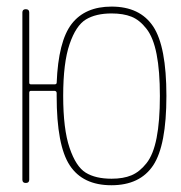

<svg xmlns="http://www.w3.org/2000/svg" viewBox="-20 -547 540 574"><path d="M313.5 -506.8Q266.6 -506.8 236.8 -488.8Q207 -470.7 188 -415Q168.9 -359.4 168.9 -260.3Q168.9 -161.1 188 -105Q207 -48.8 236.3 -30.8Q265.6 -12.7 313.5 -12.7Q348.6 -12.7 373 -22.9Q397.5 -33.2 418 -59.1Q438.5 -85 448.2 -134.8Q458 -184.6 458 -259.8Q458 -335 448.2 -384.8Q438.5 -434.6 418 -460.9Q397.5 -487.3 373 -497.1Q348.6 -506.8 313.5 -506.8ZM46.9 -9.8V-509.8Q46.9 -519.5 57.1 -519.5Q67.4 -519.5 67.4 -509.8V-299.8Q67.4 -294.9 72.3 -294.9H143.6Q148.4 -294.9 149.4 -298.8Q154.3 -423.8 194.3 -475.6Q234.4 -527.3 313.5 -527.3Q398.4 -527.3 438 -467.8Q477.5 -408.2 477.5 -260.3Q477.5 -112.3 438 -52.7Q398.4 6.8 313 6.8Q227.5 6.8 188.5 -52.7Q149.4 -112.3 149.4 -259.8V-268.6Q149.4 -274.4 143.6 -275.4H72.3Q67.4 -275.4 67.4 -269.5V-9.8Q67.4 0 57.1 0Q46.9 0 46.9 -9.8Z"/></svg>

Font: Rounded-L Mgen+ 2m thin
Style: Regular
Weight: 100
Designer: [Source Han Sans]
Ryoko NISHIZUKA  (kana & ideographs); Paul D. Hunt (Latin, Greek & Cyrillic); Wenlong ZHANG  (bopomofo
Version: Version 1.059.20150602